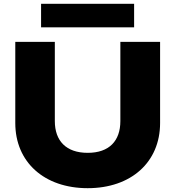

<svg xmlns="http://www.w3.org/2000/svg" viewBox="-20 -969 918 1005"><path d="M267 -750H60V-325C60 -120 212 16 439 16C666 16 818 -120 818 -325V-750H610V-335C610 -232 552 -169 439 -169C326 -169 267 -232 267 -335ZM682 -826V-949H195V-826Z"/></svg>

Font: Bounded
Style: Bold
Weight: 700
Designer: Vlad Churkin
Version: Version 3.0